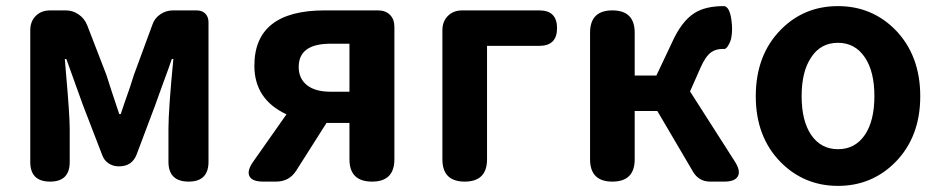

<svg xmlns="http://www.w3.org/2000/svg" viewBox="-20 -594 3074 628"><path d="M144 0Q79 0 79 -64V-495Q79 -524 97 -542Q115 -560 144 -560H195Q218 -560 237 -547Q256 -534 265 -512L328 -349Q334 -331 345 -296Q362 -246 370 -221H375Q379 -232 386 -254Q408 -315 418 -349L478 -512Q485 -534 504 -547Q523 -560 546 -560H578H623Q641 -560 651.5 -549.5Q662 -539 662 -521V-65Q662 0 597 0Q531 0 531 -65V-173Q531 -236 547 -401H542Q533 -374 511 -315Q495 -271 488 -251L427 -89Q412 -50 370 -50H367Q350 -50 335.5 -59.5Q321 -69 315 -85L251 -251Q243 -274 224 -326Q205 -378 197 -401H192Q193 -387 196 -353Q208 -217 208 -173V-64Q208 0 144 0Z M841 0Q805 0 796 -17.5Q787 -35 808 -65L917 -220Q812 -269 812 -379Q812 -560 1042 -560H1156H1216Q1241 -560 1255.5 -545.5Q1270 -531 1270 -506V-73Q1270 0 1197 0Q1123 0 1123 -73V-192H1050H1048L949 -36Q926 0 883 0ZM1061 -294H1123V-372V-451H1061Q957 -451 957 -375Q957 -337 984 -315.5Q1011 -294 1061 -294Z M1500 0Q1427 0 1427 -73V-495Q1427 -524 1445 -542Q1463 -560 1492 -560H1614H1744Q1802 -560 1802 -502Q1802 -444 1744 -444H1573V-73Q1573 0 1500 0Z M1983 0Q1910 0 1910 -73V-487Q1910 -560 1983 -560Q2056 -560 2056 -487V-347H2127L2178 -455Q2209 -524 2251 -551Q2287 -574 2347 -574Q2348 -574 2349 -574Q2366 -571 2372 -531Q2377 -497 2372 -471Q2370 -459 2363 -447Q2355 -432 2347 -434Q2346 -434 2345 -434Q2321 -434 2306 -423Q2287 -409 2271 -372L2237 -295L2384 -65Q2403 -35 2393.5 -17.5Q2384 0 2349 0H2346H2303Q2266 0 2247 -32L2130 -231H2056V-73Q2056 0 1983 0Z M2721 14Q2611 14 2534 -63Q2452 -146 2452 -279Q2452 -414 2534 -497Q2610 -574 2721 -574Q2831 -574 2908 -497Q2990 -413 2990 -279Q2990 -146 2908 -63Q2831 14 2721 14ZM2721 -106Q2777 -106 2809 -153Q2840 -199 2840 -279.5Q2840 -360 2809 -406Q2777 -454 2721 -454Q2664 -454 2633 -406Q2602 -360 2602 -279.5Q2602 -199 2633 -153Q2665 -106 2721 -106Z"/></svg>

Font: GenSenRounded JP B
Style: Regular
Weight: 700
Version: Version 1.501;PS 1;hotconv 16.6.51;makeotf.lib2.5.65220